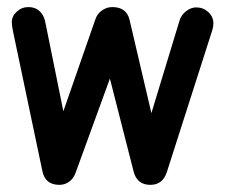

<svg xmlns="http://www.w3.org/2000/svg" viewBox="-20 -514 660 540"><path d="M147 5.9Q106.9 5.9 99.1 -33.2L16.1 -428.2Q13.2 -442.9 13.2 -452.1Q13.2 -468.3 27.1 -481.2Q41 -494.1 60.1 -494.1Q78.6 -494.1 90.8 -483.2Q103 -472.2 106.9 -454.1L158.2 -201.2L248 -459Q252.9 -474.6 266.4 -484.4Q279.8 -494.1 295.9 -494.1Q335.4 -494.1 344.2 -459L405.8 -195.8L484.9 -456.1Q489.3 -471.2 502.9 -482.2Q516.6 -493.2 532.2 -493.2Q551.3 -493.2 565.7 -480.2Q580.1 -467.3 580.1 -448.2Q580.1 -438 577.1 -429.2L449.2 -29.8Q437.5 5.9 402.8 5.9Q365.7 5.9 356 -30.8L289.1 -293L192.9 -28.8Q187 -12.2 174.8 -3.2Q162.6 5.9 147 5.9Z"/></svg>

Font: Comic Neue
Style: Bold
Weight: 700
Designer: Craig Rozynski
Foundry: Craig Rozynski
Version: Version 2.003;hotconv 1.0.109;makeotfexe 2.5.65596